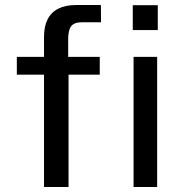

<svg xmlns="http://www.w3.org/2000/svg" viewBox="-20 -743 731 763"><path d="M376.4 -446.2H252.4V0H154.9V-446.2H46.9V-517H154.9V-596.6Q154.9 -637.7 169 -665.9Q183.2 -694.1 211.6 -708.5Q240.1 -723 281.8 -723H381L381.4 -654.5H305.1Q274.6 -654.5 262.7 -638.6Q250.9 -622.7 250.9 -587V-517H376.4ZM604.5 0H510.8V-517H604.5ZM607 -623.4H507.6V-722.4H607Z"/></svg>

Font: Public Sans VF
Style: Regular
Weight: 400
Designer: Pablo Impallari, Rodrigo Fuenzalida (Modified by Dan O. Williams and USWDS)
Version: Version 1.003